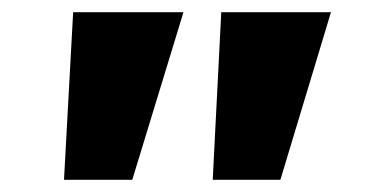

<svg xmlns="http://www.w3.org/2000/svg" viewBox="-20 -720 632 315"><path d="M329 -425 343 -700H523L440 -425ZM85 -425 100 -700H281L197 -425Z"/></svg>

Font: Lexend Giga
Style: Bold
Weight: 700
Version: Version 1.007